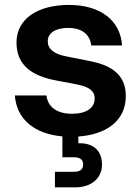

<svg xmlns="http://www.w3.org/2000/svg" viewBox="-20 -557 580 795"><path d="M207.5 218.8H291.5C356 218.8 402.3 183.1 402.3 124C402.3 69.8 369.6 36.1 310.1 36.1H304.7L304.2 8.3C421.4 0 501 -57.6 501 -159.7C501 -256.3 427.7 -289.1 354 -303.7L253.4 -323.7C202.6 -333.5 177.7 -355 177.7 -386.2C177.7 -422.9 213.9 -441.4 262.2 -441.4C318.8 -441.4 352.1 -415 357.9 -368.7H485.4C478.5 -471.7 397 -536.6 265.1 -536.6C137.7 -536.6 48.3 -480 48.3 -380.9C48.3 -283.2 117.7 -242.2 208.5 -224.6L293 -208.5C326.2 -202.1 372.1 -191.4 372.1 -149.9C372.1 -110.4 338.4 -85.9 278.3 -85.9C216.3 -85.9 178.2 -113.3 172.4 -161.6H41.5C48.8 -64.5 120.6 -2.9 238.3 7.8V94.2H286.1C307.1 94.2 324.2 100.6 324.2 124C324.2 147.9 307.1 154.3 286.1 154.3H207.5Z"/></svg>

Font: Wand UI Pro Bold
Style: Regular
Weight: 700
Designer: Andreas Faust
Version: Version 1.003;FEAKit 1.0